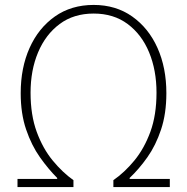

<svg xmlns="http://www.w3.org/2000/svg" viewBox="-20 -759 759 779"><path d="M51 0V-33H212V-37Q176 -73 142 -121Q108 -169 86 -233.5Q64 -298 64 -381Q64 -484 100 -564.5Q136 -645 202.5 -692Q269 -739 360 -739Q450 -739 516.5 -692Q583 -645 619 -564.5Q655 -484 655 -381Q655 -298 633.5 -233.5Q612 -169 578 -121Q544 -73 506 -37V-33H669V0H440V-28Q485 -59 525 -107.5Q565 -156 590 -224Q615 -292 615 -383Q615 -474 585 -546.5Q555 -619 498 -661.5Q441 -704 360 -704Q279 -704 222 -661.5Q165 -619 134.5 -546.5Q104 -474 104 -383Q104 -292 129 -224Q154 -156 194 -107.5Q234 -59 278 -28V0Z"/></svg>

Font: Noto Sans KR Thin
Style: Regular
Weight: 100
Designer: Ryoko NISHIZUKA 西塚涼子 (kana, bopomofo & ideographs); Paul D. Hunt (Latin, Greek & Cyrillic); Sandoll Communications 산돌커뮤니
Foundry: Adobe
Version: Version 2.004-H2;hotconv 1.0.118;makeotfexe 2.5.65603